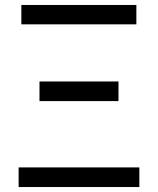

<svg xmlns="http://www.w3.org/2000/svg" viewBox="-20 -753 635 773"><path d="M55 0H541V-79H55ZM139 -346H457V-425H139ZM66 -655H529V-733H66Z"/></svg>

Font: Noto Sans KR Regular
Style: Regular
Weight: 400
Designer: Ryoko NISHIZUKA  (kana & ideographs); Paul D. Hunt (Latin, Greek & Cyrillic); Wenlong ZHANG  (bopomofo); Sandoll Communi
Foundry: Adobe Systems Incorporated
Version: Version 1.004;PS 1.004;hotconv 1.0.82;makeotf.lib2.5.63406